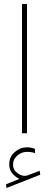

<svg xmlns="http://www.w3.org/2000/svg" viewBox="-20 -663 243 955"><path d="M76.2 227.1Q56.6 217.3 41.3 199.5Q25.9 181.6 25.9 154.8Q25.9 116.7 53.2 93.3Q80.6 69.8 112.8 69.8Q125.5 69.8 133.3 71.3Q141.1 72.8 153.8 77.1L154.3 98.6Q135.7 92.3 114.7 92.3Q86.9 92.3 65.9 110.8Q44.9 129.4 44.9 155.3Q44.9 182.1 66.7 198Q88.4 213.9 107.9 211.4Q114.3 210.9 121.6 207.5L177.2 186.5L180.2 206.1L12.2 272L9.8 253.9ZM114.3 -643.1V0H89.4V-643.1Z"/></svg>

Font: Vazirmatn UI Thin
Style: Regular
Weight: 100
Designer: Saber Rastikerdar
Foundry: Saber Rastikerdar
Version: Version 33.003